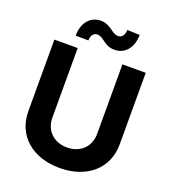

<svg xmlns="http://www.w3.org/2000/svg" viewBox="-166 -1060 1061 1191"><g transform="rotate(20 364.5 -464.0)"><path d="M63.2 -727.3V-255C63.2 -95.9 183.2 10.3 364.7 10.3C545.5 10.3 666.2 -95.9 666.2 -255V-727.3H512.4V-268.1C512.4 -185 454.2 -125 364.7 -125C275.6 -125 217 -185 217 -268.1V-727.3ZM179 -795.5 263.1 -794.4C263.1 -827.4 279.5 -848.4 304 -848.4C322.8 -848.4 337 -838.1 352.6 -826.3C372.5 -811.8 395.2 -794.7 435 -795.1C499.3 -795.5 549.7 -845.5 550.4 -935.4L467.7 -937.9C467.3 -905.2 452.8 -883.2 425.4 -882.8C407.7 -882.8 392.8 -893.1 376.4 -904.8C355.1 -919.4 331.3 -936.4 294.4 -936.1C229.8 -935.7 179 -885.7 179 -795.5Z"/></g></svg>

Font: Inter-Hewn
Style: Bold
Weight: 700
Designer: Rasmus Andersson
Foundry: rsms
Version: Version 3.012;git-f93a4a705